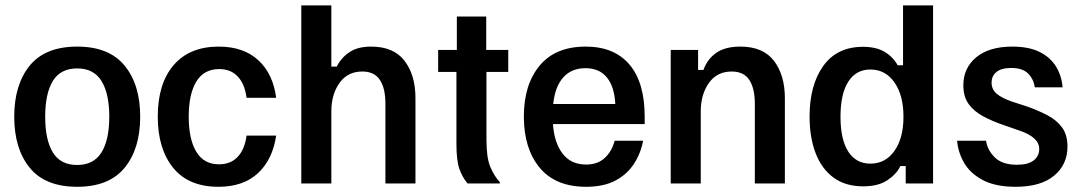

<svg xmlns="http://www.w3.org/2000/svg" viewBox="-20 -687 4044 719"><path d="M269.2 12.5Q149.2 12.5 91.3 -58.8Q33.3 -130 33.3 -250Q33.3 -370 91.3 -441.2Q149.2 -512.5 269.2 -512.5Q388.3 -512.5 446.7 -441.2Q505 -370 505 -250Q505 -130 446.7 -58.8Q388.3 12.5 269.2 12.5ZM269.2 -69.2Q330.8 -69.2 360 -116.2Q389.2 -163.3 389.2 -250Q389.2 -336.7 360 -383.8Q330.8 -430.8 269.2 -430.8Q206.7 -430.8 177.9 -383.8Q149.2 -336.7 149.2 -250Q149.2 -163.3 177.9 -116.2Q206.7 -69.2 269.2 -69.2Z M798.3 12.5Q685.8 12.5 628.3 -58.8Q570.8 -130 570.8 -250Q570.8 -374.2 630.4 -443.3Q690 -512.5 799.2 -512.5Q891.7 -512.5 947.1 -461.7Q1002.5 -410.8 1014.2 -320.8H903.3Q896.7 -372.5 870.4 -400.4Q844.2 -428.3 800.8 -428.3Q743.3 -428.3 715 -381.2Q686.7 -334.2 686.7 -250Q686.7 -165.8 715 -118.8Q743.3 -71.7 800 -71.7Q844.2 -71.7 870.4 -100Q896.7 -128.3 903.3 -179.2H1014.2Q1000.8 -89.2 945.8 -38.3Q890.8 12.5 798.3 12.5Z M1108.3 0V-666.7H1220.8V-437.5H1240.8Q1258.3 -471.7 1289.2 -492.1Q1320 -512.5 1370 -512.5Q1454.2 -512.5 1495 -459.2Q1535.8 -405.8 1535.8 -319.2V0H1423.3V-298.3Q1423.3 -356.7 1402.5 -387.9Q1381.7 -419.2 1336.7 -419.2Q1281.7 -419.2 1251.2 -376.2Q1220.8 -333.3 1220.8 -270V0Z M1730.8 0Q1711.7 -22.5 1700.4 -54.2Q1689.2 -85.8 1689.2 -149.2V-417.5H1620.8V-500H1690.8V-625H1800.8V-500H1883.3V-417.5H1801.7V-163.3Q1801.7 -95.8 1816.2 -61.7Q1830.8 -27.5 1851.7 -5V0Z M2175 12.5Q2060 12.5 2000.8 -59.2Q1941.7 -130.8 1941.7 -250.8Q1941.7 -370 2000.8 -441.2Q2060 -512.5 2173.3 -512.5Q2280 -512.5 2337.1 -445.4Q2394.2 -378.3 2394.2 -250V-222.5H2050.8Q2055 -154.2 2086.2 -112.5Q2117.5 -70.8 2175 -70.8Q2218.3 -70.8 2245 -95.8Q2271.7 -120.8 2281.7 -160H2388.3Q2379.2 -111.7 2353.3 -72.5Q2327.5 -33.3 2283.8 -10.4Q2240 12.5 2175 12.5ZM2051.7 -297.5H2284.2Q2280.8 -362.5 2252.5 -397.1Q2224.2 -431.7 2172.5 -431.7Q2120 -431.7 2089.2 -397.1Q2058.3 -362.5 2051.7 -297.5Z M2491.7 0V-500H2594.2V-425H2614.2Q2628.3 -465 2661.7 -488.8Q2695 -512.5 2752.5 -512.5Q2837.5 -512.5 2878.3 -459.2Q2919.2 -405.8 2919.2 -319.2V0H2806.7V-298.3Q2806.7 -356.7 2785.8 -387.9Q2765 -419.2 2720 -419.2Q2665 -419.2 2634.6 -376.2Q2604.2 -333.3 2604.2 -270V0Z M3212.5 10.8Q3145.8 10.8 3101.2 -22.1Q3056.7 -55 3034.2 -113.8Q3011.7 -172.5 3011.7 -250.8Q3011.7 -368.3 3062.9 -440Q3114.2 -511.7 3211.7 -511.7Q3260.8 -511.7 3292.5 -492.9Q3324.2 -474.2 3341.7 -442.5H3361.7V-666.7H3474.2V0H3371.7V-65H3351.7Q3336.7 -34.2 3302.5 -11.7Q3268.3 10.8 3212.5 10.8ZM3239.2 -74.2Q3295.8 -74.2 3329.6 -122.1Q3363.3 -170 3363.3 -250Q3363.3 -330 3329.6 -378.3Q3295.8 -426.7 3239.2 -426.7Q3185.8 -426.7 3156.7 -381.2Q3127.5 -335.8 3127.5 -250Q3127.5 -164.2 3156.7 -119.2Q3185.8 -74.2 3239.2 -74.2Z M3783.3 12.5Q3707.5 12.5 3660 -12.9Q3612.5 -38.3 3590 -77.9Q3567.5 -117.5 3564.2 -160H3672.5Q3677.5 -125 3705.4 -97.5Q3733.3 -70 3788.3 -70Q3830 -70 3850.8 -86.2Q3871.7 -102.5 3871.7 -129.2Q3871.7 -172.5 3799.2 -197.5L3739.2 -218.3Q3697.5 -232.5 3662.9 -250.8Q3628.3 -269.2 3607.9 -296.7Q3587.5 -324.2 3587.5 -367.5Q3587.5 -432.5 3635.8 -472.5Q3684.2 -512.5 3770.8 -512.5Q3833.3 -512.5 3873.8 -492.1Q3914.2 -471.7 3935 -437.1Q3955.8 -402.5 3959.2 -360H3855Q3850.8 -390.8 3830 -411.7Q3809.2 -432.5 3766.7 -432.5Q3730 -432.5 3711.7 -417.5Q3693.3 -402.5 3693.3 -377.5Q3693.3 -352.5 3712.1 -336.2Q3730.8 -320 3769.2 -306.7L3828.3 -287.5Q3870 -272.5 3903.8 -254.6Q3937.5 -236.7 3957.5 -209.2Q3977.5 -181.7 3977.5 -138.3Q3977.5 -70.8 3927.5 -29.2Q3877.5 12.5 3783.3 12.5Z"/></svg>

Font: Familjen Grotesk GF Medium
Style: Regular
Weight: 500
Designer: Anders Wikstroem, Jonas Baeckman, Matilda Gysing, Kristian Moeller
Foundry: Familjen STHLM AB
Version: Version 2.000; Beta; Release 4; Build 6